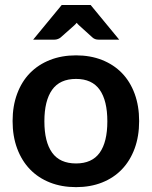

<svg xmlns="http://www.w3.org/2000/svg" viewBox="-20 -743 608 770"><path d="M285 -521Q342.5 -521 389.2 -502.5Q436 -484 469 -450Q502 -416 520 -367Q538 -318 538 -257.5Q538 -196.5 520 -147.5Q502 -98.5 469 -64Q436 -29.5 389.2 -11Q342.5 7.5 285 7.5Q227.5 7.5 180.5 -11Q133.5 -29.5 100.2 -64Q67 -98.5 48.8 -147.5Q30.5 -196.5 30.5 -257.5Q30.5 -318 48.8 -367Q67 -416 100.2 -450Q133.5 -484 180.5 -502.5Q227.5 -521 285 -521ZM285 -87.5Q349 -87.5 379.8 -130.5Q410.5 -173.5 410.5 -256.5Q410.5 -339.5 379.8 -383Q349 -426.5 285 -426.5Q220 -426.5 189 -382.8Q158 -339 158 -256.5Q158 -174 189 -130.8Q220 -87.5 285 -87.5ZM458 -584H375.5Q360 -584 350.5 -593L298 -640.5Q295.5 -643 292.8 -645.5Q290 -648 287.5 -651.5Q285 -648 282.2 -645.5Q279.5 -643 277 -640.5L223.5 -593Q219.5 -589.5 212.8 -586.8Q206 -584 198.5 -584H113L227.5 -723H343.5Z"/></svg>

Font: LatoHex
Style: Bold
Weight: 700
Designer: Lukasz Dziedzic
Foundry: tyPoland Lukasz Dziedzic
Version: Version 1.104; Western+Polish opensource